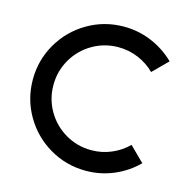

<svg xmlns="http://www.w3.org/2000/svg" viewBox="-104 -800 885 901"><g transform="rotate(15 339.0 -350.0)"><path d="M390 -700Q461 -700 525 -673Q589 -646 638 -598L567 -527Q533 -561 487 -580.5Q441 -600 390 -600Q322 -600 264.5 -566.5Q207 -533 173.5 -475.5Q140 -418 140 -350Q140 -282 173.5 -224.5Q207 -167 264.5 -133.5Q322 -100 390 -100Q441 -100 487 -119.5Q533 -139 567 -173L638 -103Q589 -54 525 -27Q461 0 390 0Q295 0 214.5 -47Q134 -94 87 -174.5Q40 -255 40 -350Q40 -445 87 -525.5Q134 -606 214.5 -653Q295 -700 390 -700Z"/></g></svg>

Font: SB Skate blade
Style: Regular
Weight: 400
Designer: Valerio Brotto (Silverblur_type)
Version: Version 1.003